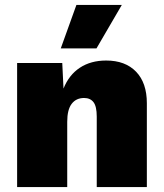

<svg xmlns="http://www.w3.org/2000/svg" viewBox="-20 -754 660 774"><path d="M572 -338V0H370V-284Q370 -325 357 -342Q344 -359 319 -359Q287 -359 269 -335.5Q251 -312 251 -263V0H49V-500H231L236 -397Q258 -452 302 -481Q346 -510 408 -510Q485 -510 528.5 -465Q572 -420 572 -338ZM471 -734 369 -559H225L288 -734Z"/></svg>

Font: Work Sans ExtraBold
Style: Regular
Weight: 800
Designer: Wei Huang
Foundry: Wei Huang
Version: Version 1.500